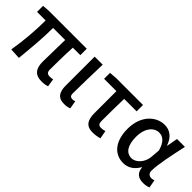

<svg xmlns="http://www.w3.org/2000/svg" viewBox="77 -1256 1960 1960"><g transform="rotate(45 1057.5 -275.5)"><path d="M558 13C594 13 622 7 641 0L627 -86C608 -83 594 -81 584 -81C550 -81 533 -95 533 -134C533 -178 534 -341 541 -457H649V-550H103L24 -544V-457H148C148 -317 135 -153 109 0L225 6C240 -144 256 -310 256 -457H430C429 -346 424 -190 424 -140C424 -43 460 13 558 13Z M884 13C920 13 941 7 960 -1L945 -88C933 -83 921 -81 911 -81C885 -81 870 -93 870 -126C870 -246 876 -407 879 -550H763V-133C763 -41 793 13 884 13Z M1294 13C1333 13 1368 6 1394 -2L1378 -90C1358 -84 1340 -81 1322 -81C1293 -81 1277 -95 1277 -134C1277 -230 1278 -343 1281 -458H1461V-550H1071L991 -544V-458H1169V-140C1169 -43 1201 13 1294 13Z M1736 13C1805 13 1861 -22 1901 -92H1905C1910 -18 1955 13 2024 13C2060 13 2086 6 2103 -2L2087 -89C2075 -84 2062 -81 2050 -81C2019 -81 1996 -99 1996 -136C1996 -231 2036 -411 2066 -550H1952L1930 -431H1927C1895 -527 1830 -564 1763 -564C1636 -564 1521 -454 1521 -267C1521 -87 1608 13 1736 13ZM1761 -82C1685 -82 1640 -147 1640 -269C1640 -403 1708 -468 1778 -468C1827 -468 1876 -440 1904 -337L1896 -236C1889 -152 1826 -82 1761 -82Z"/></g></svg>

Font: Source Han Sans KR Medium
Style: Regular
Weight: 500
Designer: Ryoko NISHIZUKA (kana & ideographs); Paul D. Hunt (Latin, Greek & Cyrillic); Wenlong ZHANG (bopomofo); Sandoll Communica
Foundry: Adobe Systems Incorporated
Version: Version 1.001;PS 1.001;hotconv 1.0.78;makeotf.lib2.5.61930